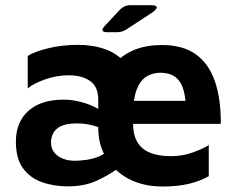

<svg xmlns="http://www.w3.org/2000/svg" viewBox="-20 -686 892 725"><path d="M430.7 -54Q393.7 -26 346.3 -4.2Q299 17.7 237 17.7Q182 17.7 137.7 1.7Q93.3 -14.3 66.7 -50.8Q40 -87.3 40 -151Q40 -199 60.3 -234.3Q80.7 -269.7 120.8 -289.7Q161 -309.7 221 -309.7Q248.7 -309.7 277.5 -303Q306.3 -296.3 330.5 -285.3Q354.7 -274.3 374 -258.7L378.7 -194.3Q358.7 -204.7 330.5 -212.3Q302.3 -220 269.7 -220Q219.7 -220 196.2 -201Q172.7 -182 172.7 -147Q172.7 -126 184.7 -110.7Q196.7 -95.3 216.8 -87.2Q237 -79 261.7 -79Q283 -79 306.8 -82.5Q330.7 -86 352 -94.5Q373.3 -103 390.7 -120ZM351 -202.3V-309.7Q351 -358 320.8 -379.8Q290.7 -401.7 237.3 -401.7Q194 -401.7 149.7 -386Q105.3 -370.3 84.7 -352V-474.7Q107.3 -490 160 -503.3Q212.7 -516.7 276.7 -516.7Q299.7 -516.7 327.3 -512.7Q355 -508.7 382.3 -498.3Q409.7 -488 433 -468.7Q456.3 -449.3 469.8 -419Q483.3 -388.7 483.3 -344L482.7 -217Q482.7 -156.7 517.7 -126.5Q552.7 -96.3 627 -96.3Q669.3 -96.3 709.2 -110.8Q749 -125.3 768.3 -138V-20.7Q736.3 -2.3 693.7 8Q651 18.3 594.3 18.3Q521 18.3 466.3 -10.5Q411.7 -39.3 381.3 -89.2Q351 -139 351 -202.3ZM351 -248.7Q351 -375 413.3 -445.5Q475.7 -516 591.3 -516Q670.7 -516 719.8 -480.7Q769 -445.3 791.8 -378Q814.7 -310.7 813.7 -218.3H445.3L432 -305H682.3V-268.3Q681.7 -343.3 659 -377.3Q636.3 -411.3 585.3 -411.3Q555.7 -411.3 532.7 -396.8Q509.7 -382.3 496.5 -348.7Q483.3 -315 483.3 -262.3ZM374.7 -587.3 429.7 -646Q448 -666.3 471 -666.3H550.7Q591 -665.7 555.3 -639L469.7 -583Q446 -564.7 424.7 -564.3H385.7Q354.7 -564.3 374.7 -587.3Z"/></svg>

Font: Vivano Light
Style: Regular
Weight: 300
Designer: Joe Prince, Josias Burgherr
Version: Version 2.064;September 19, 2022;FontCreator 14.0.0.2877 64-